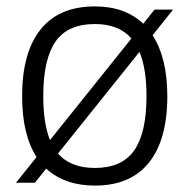

<svg xmlns="http://www.w3.org/2000/svg" viewBox="-20 -570 591 599"><path d="M94 -80Q49 -150 49 -270Q49 -406 106.5 -478Q164 -550 276 -550Q370 -550 427 -496L462 -540H520L456 -460Q502 -389 502 -270Q502 -134 444.5 -62.5Q387 9 276 9Q182 9 124 -44L89 0H30ZM276 -46Q360 -46 398.5 -100.5Q437 -155 437 -270Q437 -357 415 -408L161 -91Q200 -46 276 -46ZM115 -270Q115 -185 136 -133L390 -450Q351 -495 276 -495Q191 -495 153 -440Q115 -385 115 -270Z"/></svg>

Font: Encode Sans Narrow
Style: Light
Weight: 300
Designer: Pablo Impallari, Andres Torresi
Foundry: Pablo Impallari, Andres Torresi
Version: Version 1.000; ttfautohint (v1.00) -l 8 -r 50 -G 200 -x 14 -